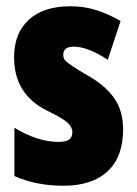

<svg xmlns="http://www.w3.org/2000/svg" viewBox="-20 -583 437 613"><path d="M183 10Q95 10 26 -21V-175Q101 -130 166 -130Q189 -130 200 -137Q211 -144 211 -161Q211 -177 196 -191Q181 -205 128 -231Q25 -283 25 -400Q25 -477 72 -520Q119 -563 205 -563Q247 -563 285 -551.5Q323 -540 365 -516L324 -392Q261 -434 215 -434Q182 -434 182 -408Q182 -398 187 -391.5Q192 -385 210.5 -372.5Q229 -360 260 -342Q315 -311 344 -270.5Q373 -230 373 -170Q373 -82 323.5 -36Q274 10 183 10Z"/></svg>

Font: Noto Sans UI CondBlack
Style: Regular
Weight: 900
Width: 3
Designer: Monotype Design Team
Foundry: Monotype Imaging Inc.
Version: Version 1.001